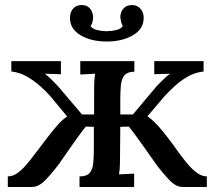

<svg xmlns="http://www.w3.org/2000/svg" viewBox="-20 -743 853 763"><path d="M11 0V-42Q30 -42 47.5 -54Q65 -66 82.5 -86Q100 -106 117 -129Q141 -160 163.5 -190Q186 -220 207 -244Q228 -268 247 -280L179 -362Q163 -380 139.5 -401Q116 -422 87.5 -438.5Q59 -455 25 -459V-500H222V-448L158 -450Q170 -441 182.5 -429Q195 -417 210 -401L306 -288H354V-376Q354 -394 354.5 -413Q355 -432 358 -450L299 -447V-500H514V-458Q487 -458 475 -444Q463 -430 460.5 -405Q458 -380 458 -347V-288H508L603 -401Q619 -417 631 -429Q643 -441 656 -450L593 -448V-500H789V-459Q755 -455 726 -438.5Q697 -422 674.5 -401Q652 -380 635 -362L566 -281Q580 -271 594.5 -257Q609 -243 626 -222Q644 -200 662 -176Q680 -152 696 -129Q713 -106 730.5 -86Q748 -66 766 -54Q784 -42 802 -42V0H706Q680 0 655 -25.5Q630 -51 599 -92Q583 -115 564 -142Q545 -169 526.5 -194.5Q508 -220 492 -240L458 -239L457 -124Q457 -106 456.5 -87.5Q456 -69 453 -50L513 -53V0H296V-42Q325 -42 336.5 -56Q348 -70 350.5 -95Q353 -120 353 -153V-239L321 -240Q305 -220 286.5 -194.5Q268 -169 249.5 -142Q231 -115 215 -92Q184 -51 158.5 -25.5Q133 0 107 0ZM404 -578Q342 -578 300 -603Q258 -628 258 -672Q258 -693 269.5 -707.5Q281 -722 303 -723Q322 -723 332 -714.5Q342 -706 346 -695Q350 -684 350 -676Q350 -667 348 -657.5Q346 -648 340 -639Q348 -628 366.5 -623.5Q385 -619 404 -619Q423 -619 441.5 -623.5Q460 -628 468 -639Q463 -648 461 -657.5Q459 -667 458 -676Q458 -684 462 -695Q466 -706 476.5 -714.5Q487 -723 506 -723Q527 -722 539 -707.5Q551 -693 551 -672Q551 -628 508.5 -603Q466 -578 404 -578Z"/></svg>

Font: Lora Medium
Style: Regular
Weight: 500
Designer: Olga Karpushina, Alexei Vanyashin (Cyrillic)
Foundry: Cyreal
Version: Version 3.004